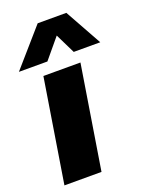

<svg xmlns="http://www.w3.org/2000/svg" viewBox="-146 -852 710 925"><g transform="rotate(-20 209.0 -389.0)"><path d="M147 -589H1L166 -778H313L418 -589H282L232 -691ZM210 0H20L105 -530H295Z"/></g></svg>

Font: Be Vietnam Black
Style: Italic
Weight: 900
Italic angle: -9°
Designer: Lam Bao; Tony Le; Vietanh Nguyen
Foundry: Yellow Type Foundry
Version: Version 5.000